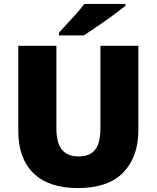

<svg xmlns="http://www.w3.org/2000/svg" viewBox="-20 -947 797 977"><path d="M684 -284Q684 -149 607.5 -69.5Q531 10 376 10Q228 10 150.5 -65.5Q73 -141 73 -280V-714H267V-295Q267 -219 295.5 -185Q324 -151 379 -151Q438 -151 464.5 -185.5Q491 -220 491 -296V-714H684ZM618 -917Q600 -903 573 -882.5Q546 -862 515 -840.5Q484 -819 455.5 -799.5Q427 -780 407 -767H280V-781Q297 -800 321 -825.5Q345 -851 369 -878Q393 -905 409 -927H618Z"/></svg>

Font: Noto Sans Arabic Blk
Style: Regular
Weight: 900
Designer: Monotype Design Team, Nadine Chahine, Nizar Qandah and Khaled Hosny
Foundry: Monotype Imaging Inc.
Version: Version 2.012; ttfautohint (v1.8.4.7-5d5b)